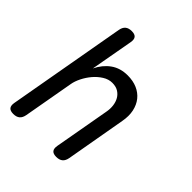

<svg xmlns="http://www.w3.org/2000/svg" viewBox="-206 -871 1011 1011"><g transform="rotate(45 300.0 -365.0)"><path d="M111 -35Q107 -12 94 -1Q81 10 58 10Q35 10 26 -1Q17 -12 21 -35L138 -695Q142 -718 155 -729Q168 -740 191 -740Q214 -740 223 -729Q232 -718 228 -695L185 -456Q208 -504 247 -532Q286 -560 341 -560Q381 -560 412 -546.5Q443 -533 463 -508Q483 -483 490.5 -448Q498 -413 490 -370L431 -35Q427 -12 414 -1Q401 10 378 10Q355 10 346 -1Q337 -12 341 -35L396 -344Q401 -370 398 -393.5Q395 -417 384.5 -435Q374 -453 356 -464Q338 -475 311 -475Q284 -475 258.5 -459Q233 -443 213 -419.5Q193 -396 179 -368Q165 -340 161 -316Z"/></g></svg>

Font: Maple Mono
Style: Italic
Weight: 400
Italic angle: -10°
Monospace: yes
Designer: subframe7536
Version: Version 7.300